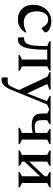

<svg xmlns="http://www.w3.org/2000/svg" viewBox="960 -1462 742 2703"><g transform="rotate(90 1331.5 -110.0)"><path d="M258 10Q161 10 104 -49Q47 -108 47 -206Q47 -280 77.5 -338Q108 -396 161 -428.5Q214 -461 282 -461Q324 -461 362 -447.5Q400 -434 420 -412Q435 -394 435 -382Q435 -374 432.5 -369.5Q430 -365 423 -358L382 -325H375L341 -371Q326 -392 305 -404.5Q284 -417 252 -417Q199 -417 169 -373Q139 -329 139 -252Q139 -205 154.5 -164Q170 -123 206.5 -98Q243 -73 306 -73Q334 -73 366 -82.5Q398 -92 434 -111H437V-99Q414 -53 367 -21.5Q320 10 258 10Z M679 -378Q679 -261 667.5 -178.5Q656 -96 631 -50Q598 10 538 10Q516 10 510.5 4Q505 -2 505 -19V-73L509 -78H524Q568 -78 590.5 -113Q613 -148 620.5 -215Q628 -282 628 -378V-403L559 -435V-451H976V-435L913 -403V-48L976 -16V0H754V-16L818 -48V-404H679Z M1103 241Q1080 241 1074.5 234.5Q1069 228 1069 212V158L1073 153H1119Q1144 153 1158 149Q1172 145 1184 127.5Q1196 110 1214 69L1247 -6L1060 -405L994 -435V-451H1242V-435L1164 -405V-400L1292 -124H1296L1401 -395V-400L1330 -435V-451H1525V-435L1451 -402L1253 79Q1244 102 1237.5 117.5Q1231 133 1223 147.5Q1215 162 1200 183Q1180 212 1154 226.5Q1128 241 1103 241Z M1577 -332V-403L1518 -435V-451H1728V-435L1671 -403V-328Q1671 -271 1694.5 -249Q1718 -227 1766 -227Q1792 -227 1812 -230Q1832 -233 1851 -239V-403L1794 -435V-451H2009V-435L1945 -403V-48L2009 -16V0H1779V-16L1851 -48V-200Q1824 -192 1798.5 -188.5Q1773 -185 1747 -185Q1659 -185 1618 -218Q1577 -251 1577 -332Z M2161 -403 2097 -435V-451H2314V-435L2255 -403V-149L2461 -368V-403L2402 -435V-451H2619V-435L2556 -403V-48L2619 -16V0H2402V-16L2461 -48V-303L2255 -84V-48L2314 -16V0H2097V-16L2161 -48Z"/></g></svg>

Font: Spectral Medium
Style: Regular
Weight: 500
Designer: Jean-Baptiste Levee
Foundry: Production Type
Version: Version 2.001